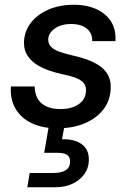

<svg xmlns="http://www.w3.org/2000/svg" viewBox="-20 -528 553 808"><path d="M222 12Q158 12 112.5 -10Q67 -32 44.5 -72Q22 -112 26 -164H126Q126 -138 136.5 -116.5Q147 -95 171.5 -82Q196 -69 235 -69Q268 -69 292 -79Q316 -89 329 -106.5Q342 -124 342 -149Q342 -169 329.5 -181.5Q317 -194 294.5 -202Q272 -210 241 -216Q213 -222 184.5 -232Q156 -242 132.5 -257.5Q109 -273 95 -295Q81 -317 81 -347Q81 -393 108 -429.5Q135 -466 182.5 -487Q230 -508 290 -508Q372 -508 421 -467.5Q470 -427 466 -355H368Q369 -388 345.5 -407.5Q322 -427 279 -427Q237 -427 210 -407.5Q183 -388 183 -361Q183 -343 195.5 -330.5Q208 -318 231 -310Q254 -302 284 -295Q317 -288 346 -277.5Q375 -267 397.5 -252Q420 -237 433 -215Q446 -193 446 -162Q446 -109 417 -70Q388 -31 337.5 -9.5Q287 12 222 12ZM95 260 105 200H204Q239 200 257 188Q275 176 275 152Q275 132 262 123.5Q249 115 220 115H166L187 -7H253L241 58Q274 57 299.5 66Q325 75 339.5 94Q354 113 354 144Q354 178 335 204.5Q316 231 284.5 245.5Q253 260 214 260Z"/></svg>

Font: DM Sans 24pt Medium
Style: Italic
Weight: 500
Italic angle: -10°
Designer: Colophon Foundry, Jonny Pinhorn
Foundry: Colophon Foundry
Version: Version 4.004;gftools[0.9.30]